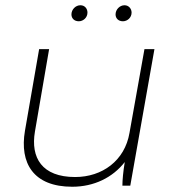

<svg xmlns="http://www.w3.org/2000/svg" viewBox="-20 -707 655 731"><path d="M255 4C338 4 409 -31 455 -90C449 -54 446 -21 446 0H476L568 -520H530L473 -201C455 -95 369 -33 266 -33C140 -33 96 -106 113 -206L167 -520H129L75 -209C54 -86 107 4 255 4ZM280 -626C297 -626 313 -640 313 -659C313 -674 303 -687 286 -687C268 -687 252 -671 252 -652C252 -637 263 -626 280 -626ZM448 -626C465 -626 481 -640 481 -659C481 -674 470 -687 454 -687C436 -687 420 -671 420 -652C420 -637 431 -626 448 -626Z"/></svg>

Font: Fixel Display 20240404 ExLight
Style: Italic
Weight: 200
Italic angle: -10°
Designer: AlfaBravo + MacPaw
Foundry: Kyrylo Tkachov, Marchela Mozhyna, Serhii Makarenko, Maria Weinstein, Zakhar Kryvoshyya
Version: Version 1.211;Glyphs 3.2 (3225)